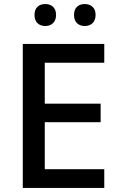

<svg xmlns="http://www.w3.org/2000/svg" viewBox="-20 -932 595 952"><path d="M151 -858C151 -820 175 -803 205 -803C233 -803 258 -820 258 -858C258 -896 233 -912 205 -912C175 -912 151 -896 151 -858ZM347 -858C347 -820 371 -803 400 -803C429 -803 454 -820 454 -858C454 -896 429 -912 400 -912C371 -912 347 -896 347 -858ZM497 0V-93H202V-326H479V-418H202V-621H497V-714H93V0Z"/></svg>

Font: Noto Sans Canadian Aboriginal Medium
Style: Regular
Weight: 500
Designer: Monotype Design Team, Typotheque's Kevin King
Foundry: Monotype Imaging Inc.
Version: Version 2.004